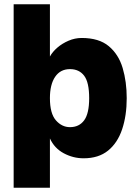

<svg xmlns="http://www.w3.org/2000/svg" viewBox="-20 -730 640 900"><path d="M44 150V-710H214V-465Q226 -487 248.5 -506.5Q271 -526 301 -539Q331 -552 363 -552Q444 -552 490 -513.5Q536 -475 555 -411Q574 -347 574 -270Q574 -188 552.5 -124Q531 -60 486.5 -24Q442 12 372 12Q323 12 279 -11.5Q235 -35 214 -81V150ZM308 -134Q351 -134 374.5 -166Q398 -198 398 -270Q398 -344 374.5 -375Q351 -406 308 -406Q263 -406 238.5 -370Q214 -334 214 -270Q214 -198 242 -166Q270 -134 308 -134Z"/></svg>

Font: Geist Mono UltraBlack
Style: Regular
Weight: 900
Monospace: yes
Designer: Basement.studio, Andrés Briganti, Mateo Zaragoza
Foundry: Basement.studio, Vercel, Andrés Briganti, Guido Ferreyra, Mateo Zaragoza
Version: Version 1.400; ttfautohint (v1.8.4.7-5d5b)